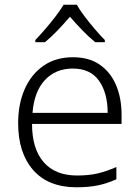

<svg xmlns="http://www.w3.org/2000/svg" viewBox="-20 -785 592 815"><path d="M290 -542Q358 -542 403.5 -510.5Q449 -479 472.5 -424Q496 -369 496 -298V-259H116Q116 -153 165.5 -96.5Q215 -40 307 -40Q356 -40 393 -48.5Q430 -57 474 -76V-24Q434 -6 395 2Q356 10 305 10Q185 10 121 -63Q57 -136 57 -262Q57 -343 84.5 -406Q112 -469 164 -505.5Q216 -542 290 -542ZM289 -494Q216 -494 170.5 -445Q125 -396 118 -306H437Q437 -390 400.5 -442Q364 -494 289 -494ZM306 -765Q318 -743 339 -715.5Q360 -688 383 -661Q406 -634 425 -615V-606H384Q357 -628 329 -657Q301 -686 277 -714Q253 -686 225.5 -657Q198 -628 171 -606H130V-615Q149 -635 172 -661.5Q195 -688 216 -715.5Q237 -743 250 -765Z"/></svg>

Font: Noto Sans Bengali UI Light
Style: Regular
Weight: 300
Designer: Jelle Bosma - Monotype Design Team
Foundry: Monotype Imaging Inc.
Version: Version 2.003; ttfautohint (v1.8.4.7-5d5b)